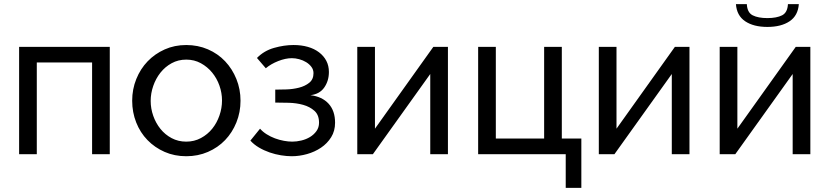

<svg xmlns="http://www.w3.org/2000/svg" viewBox="-20 -750 4035 934"><path d="M514 0H428V-446H159V0H73V-522H514Z M886 10Q829 10 781 -11Q733 -32 697.5 -68.5Q662 -105 642.5 -154.5Q623 -204 623 -260Q623 -316 643 -365.5Q663 -415 698 -451.5Q733 -488 781 -509.5Q829 -531 886 -531Q943 -531 991.5 -510Q1040 -489 1075 -452Q1110 -415 1130 -365.5Q1150 -316 1150 -260Q1150 -204 1130 -154.5Q1110 -105 1075 -68.5Q1040 -32 991.5 -11Q943 10 886 10ZM713 -259Q713 -222 725.5 -186.5Q738 -151 760.5 -123Q783 -95 815 -78Q847 -61 886 -61Q925 -61 957.5 -78.5Q990 -96 1012.5 -124Q1035 -152 1047.5 -188Q1060 -224 1060 -261Q1060 -298 1047.5 -333.5Q1035 -369 1012 -397Q989 -425 957 -442.5Q925 -460 886 -460Q847 -460 815 -442.5Q783 -425 760.5 -396.5Q738 -368 725.5 -332Q713 -296 713 -259Z M1230 -468Q1264 -503 1313 -517Q1362 -531 1408 -531Q1446 -531 1477.5 -522Q1509 -513 1532 -495.5Q1555 -478 1567.5 -454Q1580 -430 1580 -400Q1580 -357 1557.5 -324.5Q1535 -292 1490 -287Q1547 -280 1578.5 -245.5Q1610 -211 1610 -153Q1610 -113 1591 -82.5Q1572 -52 1541.5 -31.5Q1511 -11 1473.5 -0.5Q1436 10 1399 10Q1375 10 1347 5.5Q1319 1 1291.5 -8.5Q1264 -18 1239.5 -32.5Q1215 -47 1198 -66L1245 -124Q1258 -109 1277 -97Q1296 -85 1317.5 -77Q1339 -69 1361 -65Q1383 -61 1402 -61Q1423 -61 1446 -66.5Q1469 -72 1488 -83.5Q1507 -95 1519.5 -112.5Q1532 -130 1532 -153Q1532 -191 1509.5 -211Q1487 -231 1454.5 -240Q1422 -249 1385 -250Q1348 -251 1319 -251V-314Q1342 -314 1373.5 -315Q1405 -316 1434.5 -323.5Q1464 -331 1484.5 -347.5Q1505 -364 1505 -394Q1505 -411 1495 -424.5Q1485 -438 1469.5 -447.5Q1454 -457 1435.5 -462Q1417 -467 1400 -467Q1369 -467 1333.5 -453Q1298 -439 1273 -418Z M1804 -124 2088 -522H2159V0H2073V-390L1794 0H1718V-522H1804Z M2306 -522H2392V-76H2627V-522H2713V-76H2808V164H2732V0H2306Z M2979 -124 3263 -522H3334V0H3248V-390L2969 0H2893V-522H2979Z M3866 -730Q3862 -674 3821 -646.5Q3780 -619 3713 -619Q3646 -619 3605 -646.5Q3564 -674 3560 -730H3613Q3615 -689 3641.5 -675.5Q3668 -662 3713 -662Q3758 -662 3784.5 -675.5Q3811 -689 3813 -730ZM3567 -124 3851 -522H3922V0H3836V-390L3557 0H3481V-522H3567Z"/></svg>

Font: IngvarSans
Style: Regular
Weight: 500
Version: Version 3.000